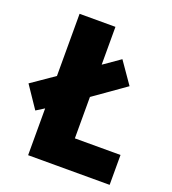

<svg xmlns="http://www.w3.org/2000/svg" viewBox="-152 -813 814 911"><g transform="rotate(20 255.0 -357.0)"><path d="M93.8 0V-236.3L53.2 -210.9L-21 -320.8L93.8 -399.9V-713.9H274.9V-522.9L358.4 -581.1L434.1 -472.2L274.9 -359.9V-150.9H505.4V0Z"/></g></svg>

Font: Open Sans SemiCondensed ExtraBold
Style: Regular
Weight: 800
Width: 4
Designer: Monotype Design Team
Foundry: Monotype Imaging Inc.
Version: Version 3.000